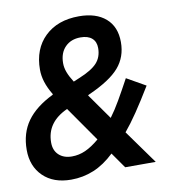

<svg xmlns="http://www.w3.org/2000/svg" viewBox="-77 -730 735 811"><g transform="rotate(-10 290.0 -325.0)"><path d="M164 12Q88 12 44 -31Q0 -74 0 -144Q0 -216 36.5 -267Q73 -318 149 -355V-358Q131 -388 122.5 -415Q114 -442 114 -468Q114 -557 168.5 -609.5Q223 -662 315 -662Q388 -662 429.5 -626Q471 -590 471 -524Q471 -460 432.5 -415.5Q394 -371 302 -330L296 -327V-325L373 -216Q394 -244 416 -282Q438 -320 465 -370L546 -324Q509 -263 479.5 -219.5Q450 -176 424 -145L528 0H397L350 -67Q307 -26 261 -7Q215 12 164 12ZM184 -84Q214 -84 242 -96.5Q270 -109 302 -136L198 -285Q107 -244 107 -157Q107 -123 128 -103.5Q149 -84 184 -84ZM246 -394 272 -405Q326 -427 349 -452Q372 -477 372 -516Q372 -543 355 -558Q338 -573 306 -573Q265 -573 240 -547.5Q215 -522 215 -478Q215 -459 222.5 -439Q230 -419 246 -394Z"/></g></svg>

Font: Sometype Mono SemiBold
Style: Italic
Weight: 600
Italic angle: -12°
Designer: Ryoichi Tsunekawa
Foundry: Dharma Type
Version: Version 1.001